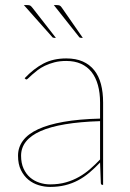

<svg xmlns="http://www.w3.org/2000/svg" viewBox="-20 -728 513 756"><path d="M374 -251Q216.5 -246 139.8 -211.8Q63 -177.5 63 -115Q63 -85.5 72.8 -64.2Q82.5 -43 98.5 -29.2Q114.5 -15.5 135 -8.8Q155.5 -2 177 -2Q211.5 -2 239.5 -10Q267.5 -18 291.2 -31.5Q315 -45 335.2 -62.8Q355.5 -80.5 374 -100ZM77 -420Q113 -458 151.5 -478Q190 -498 241 -498Q278.5 -498 305.8 -486Q333 -474 351 -451.5Q369 -429 377.5 -396.8Q386 -364.5 386 -324V0H384Q377 0 377 -8L374 -88Q353 -66 332 -48.2Q311 -30.5 287.5 -18Q264 -5.5 237 1.2Q210 8 177 8Q155 8 132.5 1.2Q110 -5.5 92 -20.2Q74 -35 62.5 -58.2Q51 -81.5 51 -115Q51 -148 70.5 -174.2Q90 -200.5 129.8 -219Q169.5 -237.5 230.2 -248.2Q291 -259 374 -261V-324Q374 -362.5 365.5 -393Q357 -423.5 340.5 -444.5Q324 -465.5 299 -476.8Q274 -488 241 -488Q215 -488 194 -482.5Q173 -477 156.5 -469Q140 -461 127.8 -451.5Q115.5 -442 106.5 -434Q97.5 -426 92 -420.5Q86.5 -415 84 -415Q82 -415 79 -418ZM203 -708Q211.5 -708 215.5 -706Q219.5 -704 224 -697L306 -579H299Q293.5 -579 291 -583L192 -708ZM87 -708Q95.5 -708 99 -706Q102.5 -704 108 -697L200 -579H193Q187.5 -579 185 -583L74 -708Z"/></svg>

Font: Lato 2
Style: Regular
Weight: 100
Designer: Lukasz Dziedzic with Adam Twardoch and Botio Nikoltchev
Foundry: tyPoland Lukasz Dziedzic
Version: Version 2.015; 2015-08-06; http://www.latofonts.com/